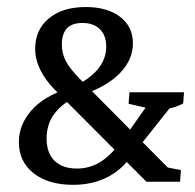

<svg xmlns="http://www.w3.org/2000/svg" viewBox="-20 -512 549 541"><path d="M392.6 0 136.2 -257.3Q79.1 -314.9 79.1 -374.5Q79.1 -428.2 117.7 -460.2Q156.2 -492.2 221.7 -492.2Q282.2 -492.2 318.4 -464.6Q354.5 -437 354.5 -390.1Q354.5 -343.3 317.4 -305.4Q280.3 -267.6 211.4 -244.6L182.1 -265.1Q279.3 -309.6 279.3 -380.9Q279.3 -412.1 261.5 -429.7Q243.7 -447.3 211.9 -447.3Q154.3 -447.3 154.3 -386.7Q154.3 -361.3 165.5 -339.8Q176.8 -318.4 205.1 -289.6L462.4 -30.3L427.7 -44.9L489.7 -32.7L487.3 0ZM186 8.8Q116.2 8.8 74.7 -23.9Q33.2 -56.6 33.2 -111.3Q33.2 -160.2 67.9 -200.2Q102.5 -240.2 171.4 -262.7L200.7 -242.2Q157.2 -222.7 134.3 -192.9Q111.3 -163.1 111.3 -121.6Q111.3 -81.1 133.5 -59.1Q155.8 -37.1 196.8 -37.1Q233.4 -37.1 263.7 -56.2Q293.9 -75.2 325.2 -118.2L361.3 -86.9Q330.1 -38.6 286.6 -14.9Q243.2 8.8 186 8.8ZM355.5 -78.1 319.3 -107.9 403.8 -228 402.8 -205.6 342.3 -219.7 344.7 -252H498.5L496.1 -220.7Q484.4 -213.9 469.5 -209.5Q454.6 -205.1 440.4 -201.7L472.7 -225.6Z"/></svg>

Font: Markazi Text
Style: Regular
Weight: 400
Designer: Borna Izadpanah (Arabic designer), Fiona Ross (Arabic design director) and Florian Runge (Latin designer)
Foundry: Borna Izadpanah and Florian Runge
Version: Version 1.000